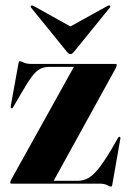

<svg xmlns="http://www.w3.org/2000/svg" viewBox="-20 -681 477 712"><path d="M408 -426 176.5 -6 150.5 -10.5H267.5Q288.5 -10.5 306.8 -20.2Q325 -30 345.5 -55.8Q366 -81.5 394 -128.5L417.5 -169.5Q419 -172 420.5 -173.2Q422 -174.5 424 -173.5Q425.5 -173 426.2 -171.2Q427 -169.5 426 -165L397 0.5Q396 7 394.8 9Q393.5 11 392 11Q387.5 11 377.2 5.5Q367 0 349 0H23Q20.5 0 19.2 -1Q18 -2 18 -4Q18 -6 19 -9Q20 -12 23 -17.5L256.5 -437.5L284.5 -433H161.5Q143 -433 128.2 -425.2Q113.5 -417.5 97.8 -396.5Q82 -375.5 60 -337L29 -284Q27.5 -281 25.8 -280Q24 -279 22 -279.5Q20.5 -280.5 20 -282.2Q19.5 -284 20 -288.5L48 -443Q49 -449.5 50.2 -451.8Q51.5 -454 53 -454Q57.5 -454 68 -449Q78.5 -444 96 -444H408Q410.5 -444 411.8 -443.2Q413 -442.5 413 -440Q413 -438 412 -435Q411 -432 408 -426ZM279.5 -561.5 103.5 -659.5Q101 -660.5 98.8 -660.8Q96.5 -661 95 -660Q94 -659 93.8 -657Q93.5 -655 95.5 -652.5L228.5 -488.5Q232 -484.5 234.8 -482.5Q237.5 -480.5 241 -480.5Q245.5 -480.5 248 -482.5Q250.5 -484.5 254 -488.5L387 -652.5Q389 -655 389 -657Q389 -659 387.5 -660Q386.5 -661 384.2 -660.8Q382 -660.5 379.5 -659.5L202.5 -561.5Z"/></svg>

Font: Fraunces 120pt
Style: Bold
Weight: 700
Version: Version 1.000;[b76b70a41]